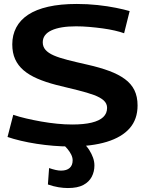

<svg xmlns="http://www.w3.org/2000/svg" viewBox="-20 -730 743 970"><path d="M635 -674 607 -562Q588 -569 560 -575.5Q532 -582 499 -586.5Q466 -591 431.5 -594Q397 -597 364 -597Q284 -597 240 -576.5Q196 -556 196 -516Q196 -494 210 -478Q224 -462 251.5 -450Q279 -438 322 -427Q365 -416 423 -403Q485 -389 532 -371.5Q579 -354 611 -330.5Q643 -307 659 -274.5Q675 -242 675 -197Q675 -128 635.5 -82.5Q596 -37 519.5 -13.5Q443 10 332 10Q293 10 250 6.5Q207 3 165 -3.5Q123 -10 85 -19Q47 -28 18 -38L47 -150Q76 -140 112.5 -131.5Q149 -123 188.5 -116Q228 -109 268 -105Q308 -101 345 -101Q404 -101 443 -110.5Q482 -120 501.5 -138.5Q521 -157 521 -185Q521 -207 504 -222.5Q487 -238 454.5 -250Q422 -262 374 -274Q326 -286 264 -301Q210 -315 168.5 -333Q127 -351 99 -375Q71 -399 56.5 -431Q42 -463 42 -506Q42 -553 62 -591Q82 -629 122 -655.5Q162 -682 223.5 -696Q285 -710 368 -710Q422 -710 473 -704.5Q524 -699 566 -690.5Q608 -682 635 -674ZM228 119Q245 125 260.5 128.5Q276 132 288 132Q317 132 332 118.5Q347 105 347 80Q347 66 340 51.5Q333 37 321 22.5Q309 8 293 -5H403Q419 9 431 28Q443 47 450 66.5Q457 86 457 106Q457 137 443.5 163Q430 189 401 204.5Q372 220 323 220Q301 220 276 216Q251 212 222 202Z"/></svg>

Font: Georama SemiExpanded SemiBold
Style: Regular
Weight: 600
Width: 6
Designer: Jean-Baptiste Levee
Foundry: Production Type
Version: Version 1.001